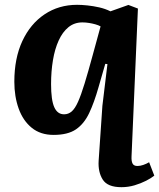

<svg xmlns="http://www.w3.org/2000/svg" viewBox="-20 -546 661 797"><path d="M526 103Q525 123 530.3 133Q535.5 143 550.5 143Q562 143 574.5 138.7Q587 134.5 599 127.5L620.5 183Q608.5 193 586.5 204.3Q564.5 215.5 538.3 223.3Q512 231 484 231Q426.5 231 406.5 199.5Q386.5 168 389.5 121L405 -106.5L426 -280L417 -281L389 -184Q371 -120.5 350 -76.2Q329 -32 295.3 -9Q261.5 14 202.5 14Q148 14 111.8 -15.5Q75.5 -45 57.5 -95.2Q39.5 -145.5 39.5 -206.5Q39.5 -304 72.7 -375.5Q106 -447 165 -486.5Q224 -526 300 -526Q319 -526 343 -523.5Q367 -521 392.3 -515.3Q417.5 -509.5 438.5 -499L513 -525.5L552.5 -510.5ZM246 -71.5Q264 -71.5 277.8 -83.5Q291.5 -95.5 304 -123.5Q316.5 -151.5 331 -198.8Q345.5 -246 364.5 -316L397.5 -436.5Q388.5 -441.5 376 -445Q363.5 -448.5 349.8 -450.7Q336 -453 322 -453Q288.5 -453 264 -433Q239.5 -413 223.5 -377.7Q207.5 -342.5 199.8 -296.2Q192 -250 192 -197Q192 -130.5 205.3 -101Q218.5 -71.5 246 -71.5Z"/></svg>

Font: Literata
Style: Italic
Weight: 400
Italic angle: -2°
Designer: Latin by Veronika Burian and Jose Scaglione. Greek by Irene Vlachou. Cyrillic by Vera Evstafieva
Foundry: TypeTogether
Version: Version 3.103;gftools[0.9.29]